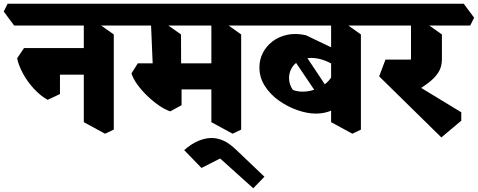

<svg xmlns="http://www.w3.org/2000/svg" viewBox="-76 -675 2566 1031"><path d="M488 43 374 -19V-590L430 -564L535 -490V21ZM180 -139Q142 -160 107 -197.5Q72 -235 48 -279Q24 -323 16 -362L53 -417H179L246 -375V-170ZM159 -274 128 -417H449L471 -274ZM0 -538 -56 -613 -35 -655H610L666 -580L645 -538Z M1173 43 1059 -19V-590L1115 -564L1219 -490V21ZM838 -77Q809 -87 777 -109Q745 -131 715 -160Q685 -189 662 -220.5Q639 -252 630 -281L664 -335H832L899 -294V-110ZM820 -195 789 -335H1117L1139 -195ZM897 -197 748 -236 733 -590 791 -564 896 -490ZM610 -538 554 -613 575 -655H1294L1350 -580L1329 -538Z M1284 336 1106 176 1006 227 913 131Q952 97 989 81.5Q1026 66 1060 66Q1093 66 1125.5 81Q1158 96 1196 133L1344 274Z M1621 -65Q1574 -65 1521 -83.5Q1468 -102 1421.5 -135Q1375 -168 1346 -213.5Q1317 -259 1317 -313Q1317 -354 1335 -390Q1353 -426 1386.5 -452Q1420 -478 1465.5 -488Q1511 -498 1566 -486L1767 -390L1746 -307Q1707 -335 1669 -349.5Q1631 -364 1595 -364Q1555 -364 1527.5 -347Q1500 -330 1487 -303.5Q1474 -277 1476.5 -247Q1479 -217 1497 -192Q1523 -182 1555 -183Q1587 -184 1620 -196Q1653 -208 1678.5 -231Q1704 -254 1716 -288L1773 -133Q1744 -99 1705 -82Q1666 -65 1621 -65ZM1645 -143 1481 -386 1542 -412 1701 -173ZM1816 43 1702 -19V-590L1758 -564L1862 -490V21ZM1294 -538 1238 -613 1259 -655H1937L1994 -580L1973 -538Z M2294 63 1960 -265 1994 -355H2146L2113 -247L2401 -72V-27ZM2130 -165 2026 -271Q2053 -283 2077 -296Q2101 -309 2116 -326Q2131 -343 2131 -365V-588L2195 -562L2297 -490V-358Q2297 -314 2276 -283Q2255 -252 2217.5 -225Q2180 -198 2130 -165ZM1937 -538 1881 -613 1902 -655H2414L2470 -580L2449 -538Z"/></svg>

Font: Eczar
Style: Bold
Weight: 700
Designer: Vaibhav Singh
Foundry: Rosetta Type Foundry
Version: Version 2.000